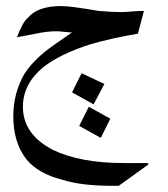

<svg xmlns="http://www.w3.org/2000/svg" viewBox="-20 -430 548 626"><path d="M214.8 -324.2Q207 -324.2 189.5 -326.2Q171.9 -328.1 164.1 -328.1Q132.8 -328.1 97.7 -320.3Q78.1 -316.4 35.2 -308.6Q54.7 -359.4 70.3 -371.1Q101.6 -410.2 179.7 -410.2Q210.9 -410.2 300.8 -394.5Q343.8 -390.6 375 -390.6Q386.7 -390.6 410.2 -392.6Q433.6 -394.5 449.2 -394.5L429.7 -320.3Q339.8 -304.7 273.4 -285.2Q175.8 -253.9 121.1 -210.9Q54.7 -156.2 54.7 -82Q54.7 7.8 152.3 58.6Q242.2 101.6 382.8 101.6H460.9L464.8 105.5L367.2 175.8H343.8Q246.1 175.8 183.6 156.2Q105.5 136.7 66.4 89.8Q23.4 35.2 23.4 -50.8Q23.4 -125 58.6 -187.5Q85.9 -230.5 136.7 -269.5Q152.3 -281.2 214.8 -324.2ZM320.3 -156.2 285.2 -89.8 214.8 -128.9 246.1 -191.4ZM339.8 -43 308.6 19.5 238.3 -19.5 269.5 -82Z"/></svg>

Font: 和音 by 宁静之雨，公众号njzyshare
Style: Regular
Weight: 400
Designer: Steve Matteson
Foundry: Ascender Corporation
Version: Version 6.00;June 8, 2018;FontCreator 11.0.0.2388 32-bit